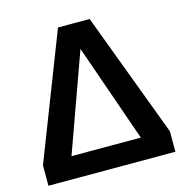

<svg xmlns="http://www.w3.org/2000/svg" viewBox="-104 -795 857 891"><g transform="rotate(-15 325.0 -349.0)"><path d="M20 0V-98L253 -698H405L630 -98V0ZM159 -105H492L328 -575Z"/></g></svg>

Font: Azeret Mono Medium
Style: Regular
Weight: 500
Designer: Martin Vácha
Foundry: Displaay
Version: Version 1.002